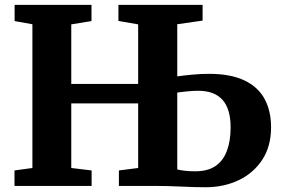

<svg xmlns="http://www.w3.org/2000/svg" viewBox="-20 -763 1154 788"><path d="M823.5 5.5Q801.5 5.5 776.8 4.8Q752 4 725.5 2.8Q699 1.5 671 0.8Q643 0 613.5 0H468V-63.5L547 -73.5V-338.5H272.5V-73.5L356 -63.5V0H39.5V-63.5L113 -73.5V-663.5L40 -676.5V-743H355.5V-676.5L272.5 -663V-418.5H547V-663L466 -677V-743H811.5V-678.5L707.5 -663.5V-449.5Q731 -453 767.2 -456.5Q803.5 -460 837.5 -460Q926 -460 982.5 -433.2Q1039 -406.5 1065.8 -357.2Q1092.5 -308 1092.5 -240.5Q1092.5 -162.5 1056.5 -107.5Q1020.5 -52.5 959.5 -23.5Q898.5 5.5 823.5 5.5ZM781.5 -60Q832.5 -60 864.2 -81.5Q896 -103 911.2 -143.8Q926.5 -184.5 926.5 -240Q926.5 -316 893.2 -353.2Q860 -390.5 793 -390.5Q774.5 -390.5 748.8 -388Q723 -385.5 707.5 -383V-67.5Q722 -64 740.2 -62Q758.5 -60 781.5 -60Z"/></svg>

Font: Merriweather ExtraBold
Style: Regular
Weight: 800
Version: Version 2.100